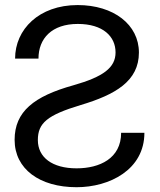

<svg xmlns="http://www.w3.org/2000/svg" viewBox="-20 -741 640 770"><path d="M131.8 -179.2C131.8 -247.6 169.4 -279.3 303.7 -319.8C442.4 -361.3 537.1 -415.5 537.1 -530.3C537.1 -642.1 436 -720.7 291.5 -720.7C136.2 -720.7 40.5 -623 40.5 -505.9H134.3C134.3 -586.9 188 -645 292 -645C393.1 -645 443.4 -594.7 443.4 -530.8C443.4 -469.7 394.5 -433.1 273.9 -398.9C116.7 -355 38.6 -293.9 38.6 -180.2C38.6 -63 139.2 9.8 287.1 9.8C418.9 9.8 559.1 -60.1 559.1 -208.5H465.8C465.8 -105.5 379.4 -65.9 287.1 -65.9C189.5 -65.9 131.8 -109.9 131.8 -179.2Z"/></svg>

Font: Bert Sans
Style: Regular
Weight: 400
Designer: Christian Robertson (Google), Cristiano Sobral
Foundry: Google, Cristiano Sobral
Version: Version 3.101